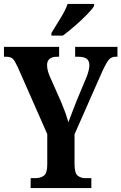

<svg xmlns="http://www.w3.org/2000/svg" viewBox="-20 -951 614 971"><path d="M135 0V-50H158Q185 -50 202 -62.5Q219 -75 219 -119V-273L70 -611Q56 -641 46 -652.5Q36 -664 11 -664H0V-714H279V-664H268Q243 -664 230.5 -653Q218 -642 218 -623Q218 -598 230 -569L291 -431Q303 -402 311 -379.5Q319 -357 326 -333Q334 -356 345.5 -384.5Q357 -413 369 -445L416 -557Q425 -579 428.5 -595Q432 -611 432 -620Q432 -645 417.5 -654.5Q403 -664 376 -664H360V-714H574V-664H564Q543 -664 530 -648.5Q517 -633 496 -587L357 -272V-120Q357 -75 373 -62.5Q389 -50 412 -50H442V0ZM240 -784Q260 -818 285 -857.5Q310 -897 322 -931H456V-921Q446 -904 418.5 -876Q391 -848 358 -819.5Q325 -791 298 -771H240Z"/></svg>

Font: Noto Serif Hebrew ExtraCondensed
Style: Bold
Weight: 700
Width: 2
Designer: Monotype Design Team
Foundry: Monotype Imaging Inc.
Version: Version 2.004; ttfautohint (v1.8.4.7-5d5b)